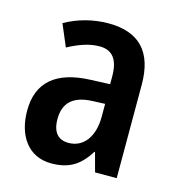

<svg xmlns="http://www.w3.org/2000/svg" viewBox="-89 -697 669 720"><g transform="rotate(15 245.5 -337.5)"><path d="M246 -619C186 -619 127 -603 78 -575L114 -490C159 -514 197 -527 236 -527C286 -527 310 -495 310 -430V-400L235 -397C104 -392 35 -336 35 -224C35 -128 83 -56 173 -56C243 -56 283 -83 319 -140H321L341 -66H425V-429C425 -556 365 -619 246 -619ZM262 -322 311 -324V-274C311 -194 272 -147 216 -147C177 -147 153 -170 153 -223C153 -283 185 -319 262 -322Z"/></g></svg>

Font: Noto Sans Malayalam UI Condensed SemiBold
Style: Regular
Weight: 600
Width: 3
Designer: Jelle Bosma - Monotype Design Team
Foundry: Monotype Imaging Inc.
Version: Version 2.104